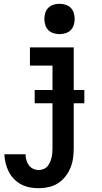

<svg xmlns="http://www.w3.org/2000/svg" viewBox="-20 -770 540 1013"><path d="M184 223Q160 223 136.5 218.5Q113 214 92 203Q71 192 54 174.5Q37 157 26 135.5Q15 114 9.5 90.5Q4 67 3 44H115Q115 59 119 74Q123 89 132 101.5Q141 114 155 120.5Q169 127 184 127Q197 127 209.5 122Q222 117 230.5 107Q239 97 244 85.5Q249 74 252 61.5Q255 49 256 36Q257 23 257 10V-424H138V-520H369V10Q369 37 365.5 63.5Q362 90 352 114.5Q342 139 325.5 160.5Q309 182 286.5 196.5Q264 211 237.5 217Q211 223 184 223ZM294 -590Q278 -590 262 -595Q246 -600 235 -611Q224 -622 219 -638Q214 -654 214 -670Q214 -686 219 -702Q224 -718 235 -729Q246 -740 262 -745Q278 -750 294 -750Q310 -750 326 -745Q342 -740 353 -729Q364 -718 369 -702Q374 -686 374 -670Q374 -654 369 -638Q364 -622 353 -611Q342 -600 326 -595Q310 -590 294 -590ZM163 -225V-295H425V-225Z"/></svg>

Font: Iosevka SS18
Style: Bold
Weight: 700
Monospace: yes
Designer: Belleve Invis
Foundry: Belleve Invis
Version: Version 25.1.1; ttfautohint (v1.8.4)